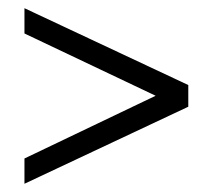

<svg xmlns="http://www.w3.org/2000/svg" viewBox="-20 -545 521 471"><path d="M40 -524.9 441.9 -336.4V-283.2L40 -94.2V-156.2L361.8 -310.1L40 -462.9Z"/></svg>

Font: Cinzel Decorative Bold
Style: Regular
Weight: 700
Designer: Natanael Gama
Version: Version 1.001;PS 001.001;hotconv 1.0.56;makeotf.lib2.0.21325